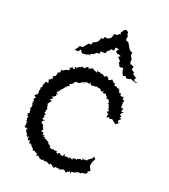

<svg xmlns="http://www.w3.org/2000/svg" viewBox="-215 -979 970 1101"><g transform="rotate(30 270.0 -429.0)"><path d="M178 -640 181 -657H186L197 -664L201 -671L210 -679L223 -680V-699L229 -697L249 -700L256 -714L250 -715L263 -724L268 -737L286 -738V-759H298L307 -760L298 -741L314 -731L319 -734L336 -730L325 -720L346 -703V-690L353 -685V-680L364 -673L382 -679L386 -665L391 -654L403 -638H406L416 -646L427 -635L453 -645L447 -648L464 -643L486 -640L496 -645H476L469 -653L476 -667H469L449 -677L447 -680L451 -686L428 -696L430 -716H424L406 -719L400 -729V-742L398 -747L381 -766L383 -767L384 -780L366 -784L372 -780L348 -801H355L351 -802L337 -816L336 -820L315 -825L314 -847L320 -840L305 -860L304 -870L288 -877L276 -867L271 -850L266 -852L273 -838L264 -835L258 -825L240 -821L237 -797L230 -787L216 -779L205 -780L199 -776L200 -765H188L182 -740L178 -735L170 -727L156 -716L163 -727L152 -700L143 -703L142 -702L130 -683L125 -671L110 -661L119 -660L104 -665L97 -647L88 -630L110 -632C113 -638 116 -643 119 -649L138 -630L139 -635L162 -639L167 -646L181 -648ZM291 -72C297 -75 285 -71 288 -76C276 -70 280 -76 274 -71C274 -76 263 -75 258 -68C261 -73 261 -68 241 -74C247 -70 239 -79 248 -77C234 -86 228 -92 232 -81C233 -92 226 -79 226 -93C230 -95 215 -93 219 -102C220 -92 200 -103 204 -106C203 -95 209 -110 204 -103C187 -98 202 -108 185 -111C179 -104 181 -114 183 -118C186 -126 177 -115 172 -115C173 -128 171 -136 170 -128C167 -125 170 -133 159 -128C156 -132 155 -133 162 -143C151 -157 148 -159 152 -161C151 -157 151 -149 148 -166C143 -174 150 -162 135 -171C135 -171 131 -175 132 -181C139 -193 137 -188 144 -194C138 -196 127 -186 125 -201C132 -195 127 -214 129 -212C136 -221 116 -206 128 -224C134 -221 131 -229 130 -229C115 -223 128 -232 117 -233C119 -240 127 -237 117 -250C123 -245 120 -263 127 -257C112 -255 125 -271 110 -270C124 -280 110 -284 107 -274C109 -285 121 -290 107 -282C110 -289 113 -292 122 -311C125 -315 120 -305 107 -314C119 -324 112 -316 122 -329C115 -331 109 -328 110 -334C126 -336 122 -348 130 -347C119 -360 118 -358 133 -356C133 -367 117 -358 123 -372C133 -381 130 -378 121 -382C140 -379 132 -391 131 -389C137 -390 137 -399 136 -395C132 -393 146 -402 144 -409C153 -413 143 -418 155 -424C157 -411 147 -414 158 -425C150 -430 155 -425 170 -436C168 -430 155 -447 167 -449C167 -449 174 -446 168 -448C178 -460 170 -449 170 -449C182 -459 176 -468 187 -472C179 -468 189 -475 189 -472C186 -479 196 -473 207 -477C193 -474 208 -472 218 -490C206 -489 213 -482 217 -491C226 -494 222 -479 218 -491C222 -498 239 -495 229 -486C229 -502 230 -495 246 -505C235 -504 255 -499 244 -506C261 -497 260 -509 268 -510C259 -504 260 -497 259 -515C266 -503 273 -498 285 -502C282 -505 286 -498 283 -503C284 -505 285 -504 300 -507C297 -512 296 -510 317 -508C315 -512 323 -511 322 -508C323 -512 336 -506 337 -500C326 -496 329 -505 349 -498C344 -505 342 -496 352 -510C350 -501 351 -491 359 -498C359 -496 361 -499 371 -499C384 -487 372 -487 373 -484C382 -497 382 -492 386 -477C401 -482 393 -489 394 -473C397 -487 397 -481 408 -469C408 -469 412 -462 406 -459C403 -455 409 -463 418 -453C425 -456 410 -447 416 -453C418 -444 427 -449 417 -444C431 -441 424 -433 423 -429C425 -435 427 -426 436 -424C430 -420 425 -412 425 -414C426 -416 437 -402 441 -410C435 -391 439 -403 440 -394L439 -384L452 -393L460 -387L470 -391L472 -394L482 -388L503 -377L519 -392L512 -380C518 -388 505 -404 522 -395C511 -393 505 -398 509 -401C508 -418 518 -403 517 -423C520 -426 505 -412 507 -425C513 -432 515 -423 510 -431C517 -430 514 -437 502 -434C498 -444 503 -443 503 -448C500 -453 511 -450 511 -460C511 -455 505 -460 495 -456C500 -472 498 -471 499 -482C498 -474 492 -472 484 -478C482 -493 483 -488 486 -480C479 -494 483 -499 477 -492C490 -496 475 -505 480 -505C471 -501 483 -506 481 -518C474 -520 466 -520 469 -527C463 -517 473 -533 465 -536C464 -535 463 -538 455 -525C464 -529 458 -534 440 -535C454 -542 443 -536 445 -548C440 -540 427 -541 426 -562C427 -559 420 -549 426 -564C420 -552 414 -560 419 -569C414 -567 415 -563 412 -560C394 -573 397 -565 388 -564C387 -583 389 -568 385 -578C374 -573 377 -574 380 -575C371 -585 366 -582 361 -590C351 -583 358 -579 339 -577C339 -582 339 -595 340 -581C331 -590 322 -597 317 -584C317 -580 311 -584 302 -585C304 -588 299 -591 291 -587C284 -584 277 -587 289 -586C276 -590 281 -593 263 -587C266 -592 252 -595 266 -581C246 -579 253 -589 248 -583C238 -585 235 -587 233 -591C238 -592 222 -587 223 -578C218 -587 216 -583 215 -572C206 -586 210 -577 208 -584C192 -574 193 -575 194 -566H189C184 -571 181 -561 170 -569C170 -561 179 -562 160 -558C174 -564 153 -559 161 -546C153 -561 158 -558 151 -544C150 -544 148 -537 147 -549C134 -546 146 -530 144 -535C138 -525 126 -534 136 -538C121 -535 128 -534 110 -521C113 -527 114 -527 122 -518C113 -505 112 -508 113 -510C98 -505 93 -494 96 -500C96 -496 87 -491 91 -498C91 -498 97 -489 79 -493C81 -474 83 -476 85 -480C88 -482 69 -463 74 -477C76 -469 66 -459 69 -468C68 -465 74 -460 69 -445C63 -444 68 -438 54 -437C59 -433 64 -429 66 -425C65 -439 55 -422 64 -416C51 -424 53 -418 57 -423C57 -412 40 -403 40 -406C46 -411 54 -393 52 -387C42 -392 51 -391 33 -384C40 -379 37 -378 30 -370C37 -366 37 -374 29 -360C31 -357 29 -359 30 -366C39 -346 32 -355 32 -351C27 -346 36 -346 27 -345C38 -327 23 -335 31 -332C31 -325 26 -325 27 -325C31 -316 35 -321 32 -310C35 -297 26 -295 31 -306C23 -294 20 -290 19 -287C32 -277 25 -290 33 -281C22 -268 29 -264 21 -267C38 -262 35 -258 28 -251C30 -246 34 -245 37 -252C36 -245 24 -235 37 -237C38 -233 41 -222 34 -210C30 -216 33 -212 42 -206C32 -199 27 -193 41 -205C42 -198 43 -191 46 -188C38 -177 34 -178 33 -177C45 -180 45 -163 38 -162C42 -169 52 -167 50 -162C42 -148 60 -146 50 -141C53 -138 56 -137 64 -134C53 -133 57 -138 59 -125C59 -122 72 -133 59 -121C60 -128 61 -107 61 -103C64 -104 68 -99 84 -109C66 -95 83 -90 81 -101C82 -86 72 -95 89 -79C77 -86 88 -76 84 -84C83 -88 92 -72 99 -69C96 -66 93 -59 92 -70C97 -60 111 -60 107 -69C118 -64 104 -49 107 -62C115 -42 126 -45 122 -53C132 -50 126 -41 131 -32C139 -49 138 -32 141 -29C136 -36 150 -38 147 -30C148 -25 140 -25 150 -31C157 -16 161 -28 152 -27C159 -16 163 -25 165 -19C164 -7 179 -10 170 -8C176 -13 171 -15 188 -9C190 -14 192 -3 188 -4C196 -8 205 -12 198 7C212 -2 211 3 208 7C218 3 210 0 214 -2C214 5 233 11 223 12C230 12 243 6 235 13C237 15 236 15 253 2C243 4 256 18 267 5C267 5 273 13 276 4C274 15 272 12 272 10C283 1 295 21 284 14C294 20 290 3 297 6C307 6 301 11 323 16C312 4 322 3 321 19C324 16 325 15 329 7C339 9 336 6 352 7C356 3 352 -1 359 12C359 4 364 7 374 -4C377 -4 380 5 386 -8C373 -7 392 5 399 6C400 -10 394 -1 408 -3C401 -6 410 -6 411 -7C402 -11 413 -17 423 0C411 -10 432 -2 420 -13C439 -22 428 -11 441 -22C431 -14 448 -11 436 -29C443 -16 445 -26 448 -26C448 -33 454 -20 456 -32C470 -34 472 -34 481 -23C465 -41 473 -28 475 -37C482 -41 475 -35 479 -41C486 -39 499 -49 502 -45C495 -43 503 -53 501 -54C496 -47 511 -48 502 -61L500 -60L514 -73L512 -76L494 -101L497 -96V-126L495 -117L505 -145L491 -156L493 -151L490 -152L489 -143C481 -134 473 -126 465 -118C471 -127 468 -113 465 -114C459 -117 443 -110 447 -105C447 -122 453 -115 441 -107C430 -116 445 -117 443 -104C438 -98 427 -111 422 -96C426 -95 429 -89 425 -99C415 -96 410 -98 415 -87C409 -88 403 -96 391 -83C390 -92 386 -81 394 -78C379 -76 383 -83 371 -80C370 -74 368 -78 379 -71C360 -78 366 -72 366 -78C365 -73 352 -79 339 -69C344 -78 348 -66 336 -84C332 -78 339 -75 335 -68C316 -65 324 -69 325 -63C312 -79 301 -73 302 -63C294 -68 289 -64 294 -73Z"/></g></svg>

Font: Charger Distortion
Style: 1
Weight: 400
Designer: Jasper
Foundry: Cannot Into Space Fonts
Version: Version 0.98